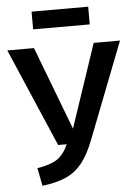

<svg xmlns="http://www.w3.org/2000/svg" viewBox="-66 -923 698 983"><g transform="rotate(-5 282.5 -431.5)"><path d="M380 -197Q351 -122 316.5 -79.5Q282 -37 234 -15.5Q186 6 112 15L94 -77Q162 -88 196.5 -111Q231 -134 254 -186H210L-7 -691H130L293 -263L437 -691H572ZM134 -787V-878H425V-787Z"/></g></svg>

Font: Fira Sans Medium
Style: Regular
Weight: 500
Designer: bBox Type GmbH & Carrois Corporate GbR & Edenspiekermann AG
Foundry: bBox Type GmbH & Carrois Corporate GbR & Edenspiekermann AG
Version: Version 4.301